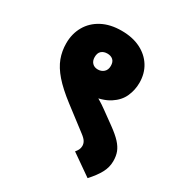

<svg xmlns="http://www.w3.org/2000/svg" viewBox="-176 -755 938 999"><g transform="rotate(30 292.5 -255.5)"><path d="M48 -432Q48 -489 74 -534.5Q100 -580 149 -606Q198 -632 266 -632Q332 -632 380 -608Q428 -584 454.5 -541.5Q481 -499 481 -443Q481 -400 463.5 -360.5Q446 -321 403.5 -293.5Q361 -266 287 -258Q281 -258 275.5 -258.5Q270 -259 264 -260L288 -290Q311 -281 339 -264.5Q367 -248 390 -231L466 -176Q506 -147 527.5 -123.5Q549 -100 558 -76.5Q567 -53 567 -22Q567 15 548.5 49Q530 83 495 121L369 33Q377 24 382.5 13.5Q388 3 388 -10Q388 -24 380.5 -36.5Q373 -49 353 -64L217 -168Q153 -217 116 -259.5Q79 -302 63.5 -343.5Q48 -385 48 -432ZM212 -443Q212 -421 224.5 -408Q237 -395 258 -395Q279 -395 293.5 -408Q308 -421 308 -445Q308 -469 295 -480.5Q282 -492 261 -492Q239 -492 225.5 -480Q212 -468 212 -443Z"/></g></svg>

Font: Noto Sans Devanagari Black
Style: Regular
Weight: 900
Version: Version 2.003